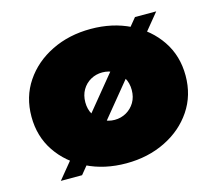

<svg xmlns="http://www.w3.org/2000/svg" viewBox="-83 -632 850 751"><g transform="rotate(-15 341.5 -256.0)"><path d="M341.5 16Q253.5 16 182.8 -18.8Q112 -53.5 70.8 -114.8Q29.5 -176 29.5 -256Q29.5 -336 70.8 -397.2Q112 -458.5 182.8 -493.2Q253.5 -528 341.5 -528Q429.5 -528 500.2 -493.2Q571 -458.5 612.2 -397.2Q653.5 -336 653.5 -256Q653.5 -176 612.2 -114.8Q571 -53.5 500.2 -18.8Q429.5 16 341.5 16ZM341.5 -160Q367 -160 388.5 -172.2Q410 -184.5 422.8 -206Q435.5 -227.5 435.5 -256Q435.5 -284.5 422.8 -306.2Q410 -328 388.5 -340Q367 -352 341.5 -352Q316 -352 294.5 -340Q273 -328 260.2 -306.2Q247.5 -284.5 247.5 -256Q247.5 -227.5 260.2 -206Q273 -184.5 294.5 -172.2Q316 -160 341.5 -160ZM75.5 16 521.5 -528H607.5L161.5 16Z"/></g></svg>

Font: Spartan Thin Black
Style: Regular
Weight: 900
Version: Version 1.004